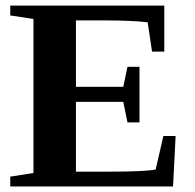

<svg xmlns="http://www.w3.org/2000/svg" viewBox="-20 -675 707 695"><path d="M17.1 -35.6 101.1 -48.8V-606.4L17.1 -619.1V-654.8H574.7V-488.3H530.3L514.6 -594.2Q460 -601.1 356.4 -601.1H254.9V-360.8H426.3L441.4 -433.1H484.9V-231.9H441.4L426.3 -306.2H254.9V-53.7H378.4Q504.4 -53.7 543.5 -61.5L571.3 -182.6H615.7L606.4 0H17.1Z"/></svg>

Font: Tinos
Style: Bold
Weight: 700
Designer: Steve Matteson
Foundry: Monotype Imaging Inc.
Version: Version 1.23